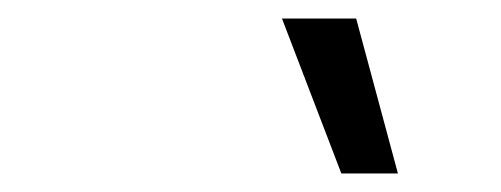

<svg xmlns="http://www.w3.org/2000/svg" viewBox="-20 -770 540 207"><path d="M364 -750 409 -583H348L284 -750Z"/></svg>

Font: Work Sans
Style: Italic
Weight: 400
Italic angle: -13°
Designer: Wei Huang
Foundry: Wei Huang
Version: Version 2.012